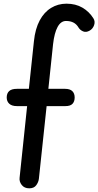

<svg xmlns="http://www.w3.org/2000/svg" viewBox="-20 -1024 534 1044"><path d="M139 0Q112.5 0 98.2 -18.2Q84 -36.5 86.5 -57L127.5 -447H72.5Q44.5 -447 30.5 -459.8Q16.5 -472.5 16.5 -494Q16.5 -516.5 29.8 -528.8Q43 -541 72.5 -541H137L164.5 -800Q171.5 -867.5 195.8 -912.8Q220 -958 257.8 -981Q295.5 -1004 341.5 -1004Q391 -1004 428 -982.5Q465 -961 488 -924Q498.5 -907.5 491.8 -887.5Q485 -867.5 467.5 -857.5Q448.5 -846.5 432.2 -853.2Q416 -860 407.5 -873.5Q396.5 -892.5 379.5 -901.2Q362.5 -910 339 -910Q311 -910 293.2 -877.5Q275.5 -845 268.5 -783.5L243 -541H333.5Q360.5 -541 373.2 -528.5Q386 -516 386 -494Q386 -472 374.2 -459.5Q362.5 -447 335.5 -447H233.5L191.5 -52.5Q189.5 -34 177.2 -17Q165 0 139 0Z"/></svg>

Font: Edu SA Hand Medium
Style: Regular
Weight: 500
Designer: Tina and Corey Anderson, Eben Sorkin, Mirko Velimirovic
Foundry: Google for Education
Version: Version 2.000